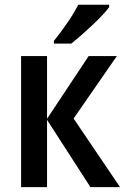

<svg xmlns="http://www.w3.org/2000/svg" viewBox="-20 -771 516 791"><path d="M66.9 0V-540H173.8V-281.7L345.2 -540H461.4L283.2 -282.7L474.6 0H352.5L173.8 -277.3V0ZM202.1 -591.3V-603Q216.8 -620.6 231.7 -640.9Q246.6 -661.1 260.3 -681.2Q273.9 -701.2 284.7 -719.5Q295.4 -737.8 302.7 -751.5H429.7V-741.7Q420.4 -728.5 402.8 -709.7Q385.3 -690.9 363 -669.9Q340.8 -648.9 317.6 -628.4Q294.4 -607.9 273.4 -591.3Z"/></svg>

Font: Open Sans
Style: Regular
Weight: 600
Width: 3
Foundry: Ascender Corporation
Version: Version 1.000